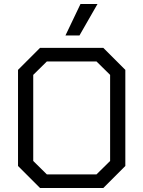

<svg xmlns="http://www.w3.org/2000/svg" viewBox="-20 -939 716 959"><path d="M70 -110V-590L180 -700H496L606 -590V-110L496 0H180ZM462 -68 530 -135V-565L462 -632H214L146 -565V-135L214 -68ZM382 -919H467L377 -762H307Z"/></svg>

Font: Chakra Petch
Style: Regular
Weight: 400
Designer: Katatrad Aksorn Co.,Ltd.
Foundry: Cadson Demak Co.,Ltd.
Version: Version 1.000; ttfautohint (v1.6)